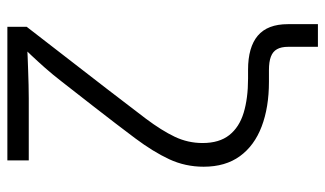

<svg xmlns="http://www.w3.org/2000/svg" viewBox="-205 -563 904 534"><g transform="rotate(-90 247.0 -296.0)"><path d="M383.8 136.2V53.7Q383.8 34.2 377.2 22.5Q370.6 10.7 356.4 5.4Q342.3 0 318.8 0H286.6Q215.3 0 162.1 -20.3Q108.9 -40.5 79.6 -80.8Q50.3 -121.1 50.3 -181.6Q50.3 -232.4 71 -277.1Q91.8 -321.8 129.6 -372.3Q167.5 -422.9 218.8 -488.8L286.6 -575.7Q306.6 -601.6 325.2 -622.6Q343.8 -643.6 360.8 -661.6Q377.9 -679.7 393.1 -695.3V-672.9Q375.5 -671.9 356.2 -671.1Q336.9 -670.4 317.1 -669.7Q297.4 -668.9 277.8 -668.5Q258.3 -668 240.2 -668H67.9V-727.5H439.5V-673.8L266.1 -449.7Q217.8 -387.2 184.3 -342.8Q150.9 -298.3 133.5 -261.7Q116.2 -225.1 116.2 -184.6Q116.2 -138.2 138.2 -110.4Q160.2 -82.5 200.4 -70.3Q240.7 -58.1 295.4 -58.1H319.8Q382.8 -58.1 414.8 -31Q446.8 -3.9 446.8 52.7V136.2Z"/></g></svg>

Font: Inter 18pt Light
Style: Regular
Weight: 300
Designer: Rasmus Andersson
Foundry: rsms
Version: Version 4.001;git-66647c0bb